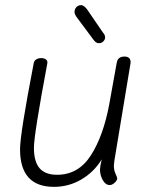

<svg xmlns="http://www.w3.org/2000/svg" viewBox="-20 -728 580 747"><path d="M425 -103Q423 -89 423 -84Q423 -66 429.5 -52Q436 -38 436 -34Q436 -26 426 -17Q416 -8 407 -8Q391 -8 380 -27Q369 -46 369 -69Q369 -74 371 -86L376 -108Q345 -58 296 -29.5Q247 -1 190 -1Q58 -1 58 -147Q58 -207 111 -481Q112 -491 120.5 -496.5Q129 -502 140 -502Q152 -502 159 -496.5Q166 -491 164 -481Q112 -204 112 -153Q112 -99 134 -73.5Q156 -48 202 -48Q285 -48 333.5 -123.5Q382 -199 405 -322L434 -483Q438 -508 464 -508Q477 -508 483 -501.5Q489 -495 488 -483ZM344 -573 280 -659Q270 -672 270 -681Q270 -693 277.5 -700.5Q285 -708 295 -708Q308 -708 322 -687L380 -602Q389 -592 389 -583Q389 -574 382 -567Q375 -560 366 -560Q360 -560 355 -562.5Q350 -565 344 -573Z"/></svg>

Font: Mali Light
Style: Italic
Weight: 300
Italic angle: -10°
Version: Version 1.000; ttfautohint (v1.6)